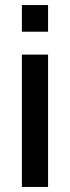

<svg xmlns="http://www.w3.org/2000/svg" viewBox="-20 -743 278 763"><path d="M67 -617V-723H171V-617ZM67 0V-526H171V0Z"/></svg>

Font: Archivo SemiBold Medium
Style: Regular
Weight: 500
Version: Version 2.001